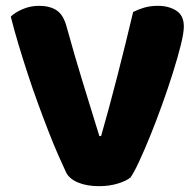

<svg xmlns="http://www.w3.org/2000/svg" viewBox="-20 -629 674 659"><path d="M428 -20Q414 -8 384.5 1Q355 10 320 10Q278 10 248 -2.5Q218 -15 207 -37Q196 -60 180 -96.5Q164 -133 146.5 -178Q129 -223 110.5 -273.5Q92 -324 75 -376Q58 -428 43 -478Q28 -528 17 -572Q31 -586 57.5 -597.5Q84 -609 114 -609Q151 -609 174.5 -593.5Q198 -578 209 -536Q236 -438 263.5 -348.5Q291 -259 321 -162H327Q354 -256 382.5 -367Q411 -478 437 -588Q455 -597 475.5 -603Q496 -609 522 -609Q559 -609 585 -592.5Q611 -576 611 -538Q611 -516 600.5 -474Q590 -432 573.5 -379.5Q557 -327 536.5 -270Q516 -213 495.5 -162.5Q475 -112 457 -73.5Q439 -35 428 -20Z"/></svg>

Font: Baloo Tammudu 2 ExtraBold
Style: Regular
Weight: 800
Designer: Maithili Shingre, Omkar Shende and Ek Type
Foundry: Ek Type
Version: Version 1.640;hotconv 1.0.111;makeotfexe 2.5.65597; ttfautoh